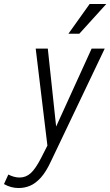

<svg xmlns="http://www.w3.org/2000/svg" viewBox="-93 -755 556 968"><path d="M-73 173 -51 125Q-37 132 -23 136Q-9 140 6 140Q38 140 62.5 117.5Q87 95 115 40L146 -21L87 -510H148L190 -117L369 -510H435L164 58Q139 112 112.5 141Q86 170 58.5 181.5Q31 193 1 193Q-38 193 -73 173ZM252 -585 359 -735H443L307 -585Z"/></svg>

Font: Radio Canada Condensed Light
Style: Italic
Weight: 300
Width: 3
Italic angle: -12°
Designer: Charles Daoud, Etienne Aubert Bonn, Alexandre Saumier Demers, Jacques Le Bailly
Foundry: Radio-Canada
Version: Version 2.104; ttfautohint (v1.8.4.7-5d5b);gftools[0.9.28.de